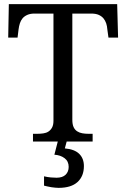

<svg xmlns="http://www.w3.org/2000/svg" viewBox="-20 -681 607 924"><path d="M328.1 -104.5Q328.1 -82.5 334.2 -69.3Q340.3 -56.2 351.3 -49.1Q362.3 -42 376 -39.6Q389.6 -37.1 405.3 -37.1H425.8V0H138.7V-37.1H160.2Q173.8 -37.1 188.2 -39.1Q202.6 -41 213.1 -47.9Q223.6 -54.7 230.5 -67.1Q237.3 -79.6 237.3 -99.6V-615.7H146Q126 -615.7 111.6 -609.4Q97.2 -603 88.6 -592.8Q80.1 -582.5 75.7 -568.8Q71.3 -555.2 69.3 -539.1L64.5 -500H19.5L22.5 -661.1H543.9L548.3 -500H502L496.6 -539.1Q495.6 -555.2 491 -568.8Q486.3 -582.5 477.8 -592.8Q469.2 -603 455.1 -609.4Q440.9 -615.7 418.9 -615.7H328.1ZM383.8 118.2Q383.8 167 353 195.1Q322.3 223.1 261.7 223.1Q254.9 223.1 246.1 222.2Q237.3 221.2 227.5 220Q217.8 218.8 208.5 216.3Q199.2 213.9 191.9 212.4V167.5Q208 171.4 224.6 172.9Q241.2 174.3 252 174.3Q280.8 174.3 295.7 159.9Q310.5 145.5 310.5 122.1Q310.5 95.2 290.8 80.3Q271 65.4 241.7 63.5L259.8 -6.8H302.7L292 33.2Q338.4 37.1 361.1 59.3Q383.8 81.5 383.8 118.2Z"/></svg>

Font: MUA Office
Style: Regular
Weight: 400
Designer: Khon Soe Zaw Thu
Foundry: Myanmar Unicode
Version: Version 2.10 June 24, 2017